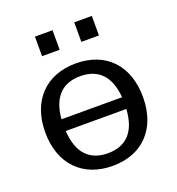

<svg xmlns="http://www.w3.org/2000/svg" viewBox="-130 -805 851 923"><g transform="rotate(-20 296.0 -344.0)"><path d="M445 -223C438 -108 383 -53 290 -53C197 -53 142 -108 135 -223ZM135 -283C144 -394 199 -447 290 -447C381 -447 436 -394 445 -283ZM40 -250C40 -89 137 12 291 12C445 12 540 -89 540 -250C540 -411 445 -512 291 -512C137 -512 40 -411 40 -250ZM241 -600V-700H151V-600ZM442 -600V-700H352V-600Z"/></g></svg>

Font: Perun
Style: Regular
Weight: 400
Foundry: Copyright (c) Stefan Peev, Context Ltd, 2016
Version: Version 1.089